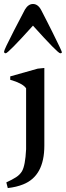

<svg xmlns="http://www.w3.org/2000/svg" viewBox="-32 -787 328 957"><path d="M98.1 -346.7Q84 -368.7 31.2 -385.7Q21 -389.2 19 -389.2V-406.2L155.8 -444.8L189 -448.2V-61Q189 89.8 84 131.8Q50.3 145.5 6.8 150.4L-0.5 122.1Q29.3 108.4 47.9 96.4Q66.4 84.5 77.1 67.4Q94.2 38.6 98.1 -43ZM268.1 -521.5Q256.3 -521.5 132.3 -659.2Q8.3 -521.5 -3.4 -521.5Q-11.7 -521.5 -11.7 -529.8Q-11.7 -538.6 37.8 -634.8Q87.4 -731 92.3 -739.3Q108.9 -767.1 132.3 -767.1Q157.7 -767.1 173.8 -735.8Q176.3 -730.5 185.1 -713.9Q193.8 -697.3 205.1 -674.8L229 -627.4Q276.4 -532.2 276.4 -526.9Q276.4 -521.5 268.1 -521.5Z"/></svg>

Font: RadleyRegular
Style: Regular
Weight: 400
Designer: vernon adams
Foundry: vernon adams
Version: Version 1.000;PS 001.001;hotconv 1.0.56